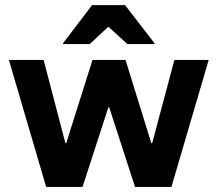

<svg xmlns="http://www.w3.org/2000/svg" viewBox="-20 -736 857 756"><path d="M161.7 0 15 -500H151.7L237.5 -172.5H240.8L344.2 -500H474.2L575.8 -172.5H579.2L666.7 -500H801.7L655 0H511.7L410 -313.3H406.7L305 0ZM228.3 -562.5V-565.8L342.5 -715.8H472.5L588.3 -565.8V-562.5H481.7L406.7 -630.8L333.3 -562.5Z"/></svg>

Font: Funnel Sans
Style: Bold
Weight: 700
Designer: NORD ID, Kristian Moeller
Foundry: Dicotype
Version: Version 1.000